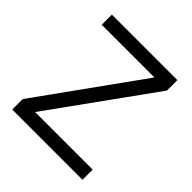

<svg xmlns="http://www.w3.org/2000/svg" viewBox="-187 -836 974 974"><g transform="rotate(45 300.0 -349.0)"><path d="M552 0H48V-75L443 -625H65V-698H535V-623L139 -73H552Z"/></g></svg>

Font: iA Writer Mono V
Style: Regular
Weight: 400
Designer: Mike Abbink, Paul van der Laan, Pieter van Rosmalen
Foundry: Bold Monday
Version: Version 2.000